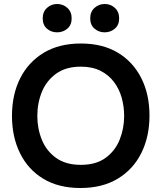

<svg xmlns="http://www.w3.org/2000/svg" viewBox="-20 -934 809 962"><path d="M383 8Q274 8 197.5 -38Q121 -84 80.5 -166Q40 -248 40 -353Q40 -460 81 -541.5Q122 -623 199 -669.5Q276 -716 385 -716Q494 -716 570.5 -670Q647 -624 688 -542.5Q729 -461 729 -355Q729 -250 688.5 -168Q648 -86 570.5 -39Q493 8 383 8ZM385 -108Q461 -108 509 -143Q557 -178 579.5 -234Q602 -290 602 -353Q602 -401 589.5 -445Q577 -489 550.5 -524Q524 -559 483 -579.5Q442 -600 385 -600Q310 -600 261.5 -565Q213 -530 190 -474Q167 -418 167 -353Q167 -289 190 -233Q213 -177 261.5 -142.5Q310 -108 385 -108ZM504 -772Q475 -772 453.5 -790.5Q432 -809 432 -842Q432 -875 453.5 -894.5Q475 -914 505 -914Q534 -914 555.5 -894.5Q577 -875 577 -842Q577 -809 555.5 -790.5Q534 -772 504 -772ZM266 -772Q236 -772 215 -790.5Q194 -809 194 -842Q194 -875 215.5 -894.5Q237 -914 266 -914Q296 -914 317.5 -894.5Q339 -875 339 -842Q339 -809 317.5 -790.5Q296 -772 266 -772Z"/></svg>

Font: Onest SemiBold
Style: Regular
Weight: 600
Designer: Dmitri Voloshin, Andrey Kudryavtsev
Foundry: Dmitri Voloshin, Andrey Kudryavtsev
Version: Version 1.000;gftools[0.9.33]